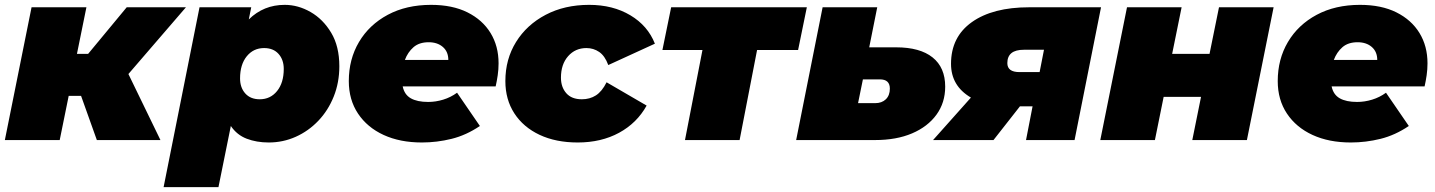

<svg xmlns="http://www.w3.org/2000/svg" viewBox="-22 -577 5912 791"><path d="M377 0 312 -182H261L224 0H-2L108 -547H334L295 -355H341L500 -547H744L507 -272L639 0Z M1085 10Q1035 10 994.5 -5.5Q954 -21 929 -58L878 194H652L800 -547H1013L1003 -497Q1064 -557 1151 -557Q1206 -557 1257.5 -527.5Q1309 -498 1342.5 -442Q1376 -386 1376 -304Q1376 -237 1353 -179.5Q1330 -122 1289.5 -79.5Q1249 -37 1196.5 -13.5Q1144 10 1085 10ZM1048 -168Q1092 -168 1119.5 -202Q1147 -236 1147 -293Q1147 -331 1125.5 -355Q1104 -379 1066 -379Q1022 -379 994.5 -345Q967 -311 967 -254Q967 -216 988.5 -192Q1010 -168 1048 -168Z M1716 10Q1626 10 1558.5 -21Q1491 -52 1453 -109Q1415 -166 1415 -243Q1415 -333 1457 -404Q1499 -475 1575.5 -516Q1652 -557 1754 -557Q1842 -557 1904 -526Q1966 -495 1999 -441Q2032 -387 2032 -316Q2032 -291 2028.5 -267Q2025 -243 2020 -221H1637Q1644 -187 1670.5 -172Q1697 -157 1742 -157Q1773 -157 1804 -166.5Q1835 -176 1861 -195L1955 -58Q1899 -20 1838.5 -5Q1778 10 1716 10ZM1646 -330H1825Q1825 -364 1802.5 -383.5Q1780 -403 1744 -403Q1705 -403 1681.5 -382.5Q1658 -362 1646 -330Z M2358 10Q2268 10 2201 -21.5Q2134 -53 2097 -110Q2060 -167 2060 -243Q2060 -333 2104 -404Q2148 -475 2226 -516Q2304 -557 2405 -557Q2503 -557 2575 -514Q2647 -471 2676 -397L2484 -309Q2470 -347 2446.5 -363Q2423 -379 2394 -379Q2348 -379 2318.5 -345.5Q2289 -312 2289 -257Q2289 -218 2311 -193Q2333 -168 2375 -168Q2408 -168 2433 -184Q2458 -200 2477 -238L2642 -142Q2602 -70 2528.5 -30Q2455 10 2358 10Z M2800 0 2872 -371H2707L2743 -547H3302L3266 -371H3097L3025 0Z M3670 -382Q3768 -382 3820 -340.5Q3872 -299 3872 -220Q3872 -154 3836 -104.5Q3800 -55 3735.5 -27.5Q3671 0 3583 0H3258L3367 -547H3592L3559 -382ZM3583 -152Q3611 -152 3627.5 -168Q3644 -184 3644 -212Q3644 -250 3603 -250H3533L3513 -152Z M4205 0 4232 -139H4180L4071 0H3822L3978 -175Q3896 -223 3896 -314Q3896 -425 3982 -486Q4068 -547 4218 -547H4514L4405 0ZM4261 -280 4279 -372H4196Q4128 -372 4128 -317Q4128 -280 4178 -280Z M4511 0 4621 -547H4846L4807 -355H4961L5000 -547H5225L5115 0H4890L4926 -178H4772L4736 0Z M5543 10Q5453 10 5385.5 -21Q5318 -52 5280 -109Q5242 -166 5242 -243Q5242 -333 5284 -404Q5326 -475 5402.5 -516Q5479 -557 5581 -557Q5669 -557 5731 -526Q5793 -495 5826 -441Q5859 -387 5859 -316Q5859 -291 5855.5 -267Q5852 -243 5847 -221H5464Q5471 -187 5497.5 -172Q5524 -157 5569 -157Q5600 -157 5631 -166.5Q5662 -176 5688 -195L5782 -58Q5726 -20 5665.5 -5Q5605 10 5543 10ZM5473 -330H5652Q5652 -364 5629.5 -383.5Q5607 -403 5571 -403Q5532 -403 5508.5 -382.5Q5485 -362 5473 -330Z"/></svg>

Font: Montserrat Black
Style: Italic
Weight: 900
Italic angle: -11.3°
Designer: Julieta Ulanovsky
Foundry: Julieta Ulanovsky
Version: Version 9.000; ttfautohint (v1.8.4.7-5d5b)